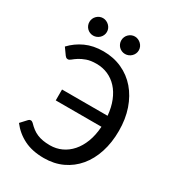

<svg xmlns="http://www.w3.org/2000/svg" viewBox="-193 -912 934 1029"><g transform="rotate(30 274.0 -397.5)"><path d="M29.8 0ZM77.6 -133.8Q82 -133.8 85.4 -132.1Q88.9 -130.4 92.8 -127Q107.4 -111.8 121.8 -100.8Q136.2 -89.8 152.8 -82.8Q169.4 -75.7 189 -72.3Q208.5 -68.8 232.9 -68.8Q271 -68.8 304 -84Q336.9 -99.1 362.3 -127.9Q387.7 -156.7 403.6 -198.2Q419.4 -239.7 422.9 -293H140.1V-360.4H421.9Q417.5 -410.2 401.6 -449.7Q385.7 -489.3 360.8 -516.4Q335.9 -543.5 303.2 -557.9Q270.5 -572.3 231.9 -572.3Q195.8 -572.3 171.4 -563.5Q147 -554.7 130.6 -544.2Q114.3 -533.7 104 -524.9Q93.8 -516.1 85.9 -516.1Q78.6 -516.1 74.5 -519.3Q70.3 -522.5 67.4 -526.4L38.1 -567.4Q73.2 -605 121.1 -627Q168.9 -648.9 231 -648.9Q293.9 -648.9 346.4 -625Q398.9 -601.1 436.3 -557.6Q473.6 -514.2 494.4 -453.9Q515.1 -393.6 515.1 -320.8Q515.1 -248 495.6 -187.7Q476.1 -127.4 439.9 -84.2Q403.8 -41 352.8 -17.1Q301.8 6.8 238.8 6.8Q167 6.8 116 -18.6Q64.9 -43.9 29.8 -89.8L64.9 -127.9Q70.8 -133.8 77.6 -133.8ZM194.3 -747.6Q194.3 -736.3 189.9 -726.6Q185.5 -716.8 178 -709.5Q170.4 -702.1 160.4 -698Q150.4 -693.8 139.6 -693.8Q128.4 -693.8 118.7 -698Q108.9 -702.1 101.6 -709.5Q94.2 -716.8 90.1 -726.6Q85.9 -736.3 85.9 -747.6Q85.9 -758.8 90.1 -768.6Q94.2 -778.3 101.6 -785.6Q108.9 -793 118.7 -797.4Q128.4 -801.8 139.6 -801.8Q150.4 -801.8 160.4 -797.4Q170.4 -793 178 -785.6Q185.5 -778.3 189.9 -768.6Q194.3 -758.8 194.3 -747.6ZM391.6 -747.6Q391.6 -736.3 387.2 -726.6Q382.8 -716.8 375.2 -709.5Q367.7 -702.1 357.7 -698Q347.7 -693.8 336.9 -693.8Q325.7 -693.8 315.9 -698Q306.2 -702.1 298.8 -709.5Q291.5 -716.8 287.4 -726.6Q283.2 -736.3 283.2 -747.6Q283.2 -758.8 287.4 -768.6Q291.5 -778.3 298.8 -785.6Q306.2 -793 315.9 -797.4Q325.7 -801.8 336.9 -801.8Q347.7 -801.8 357.7 -797.4Q367.7 -793 375.2 -785.6Q382.8 -778.3 387.2 -768.6Q391.6 -758.8 391.6 -747.6Z"/></g></svg>

Font: Carlito
Style: Regular
Weight: 400
Designer: Lukasz Dziedzic
Foundry: tyPoland Lukasz Dziedzic
Version: Version 1.104